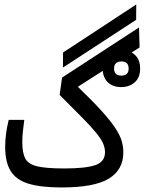

<svg xmlns="http://www.w3.org/2000/svg" viewBox="-20 -826 640 849"><path d="M252 2.9Q159.2 2.9 104.7 -14.2Q50.3 -31.2 26.6 -70.6Q2.9 -109.9 2.9 -176.3Q2.9 -204.1 6.6 -233.6Q10.3 -263.2 18.6 -295.9H87.4Q83.5 -266.1 81.1 -244.1Q78.6 -222.2 78.6 -197.3Q78.6 -149.9 92 -124.8Q105.5 -99.6 145.5 -90.3Q185.5 -81.1 264.2 -81.1Q357.9 -81.1 401.1 -95.7Q444.3 -110.4 444.3 -152.8Q444.3 -172.9 435.3 -192.9Q426.3 -212.9 404.3 -239.7Q382.3 -266.6 343 -306.4Q303.7 -346.2 243.7 -406.2L254.4 -482.9L594.7 -704.6L597.2 -616.2L324.2 -442.4Q389.6 -379.4 429.7 -335Q469.7 -290.5 490.5 -258.8Q511.2 -227.1 518.3 -201.9Q525.4 -176.8 525.4 -152.3Q525.4 -75.2 461.2 -36.1Q397 2.9 252 2.9ZM258.3 -527.3 258.8 -593.8 582.5 -806.2 582 -738.3ZM515.6 -440.9Q478.5 -440.9 456.3 -462.6Q434.1 -484.4 434.1 -522.9Q434.1 -561 457.8 -583Q481.4 -605 517.1 -605Q552.7 -605 576.2 -583.7Q599.6 -562.5 599.6 -522.9Q599.6 -482.9 575.7 -461.9Q551.8 -440.9 515.6 -440.9ZM516.6 -491.7Q548.8 -491.7 548.8 -522.5Q548.8 -554.2 517.6 -554.2Q484.4 -554.2 484.4 -522.9Q484.4 -491.7 516.6 -491.7Z"/></svg>

Font: CaskaydiaMono NF SemiLight
Style: Regular
Weight: 350
Designer: Aaron Bell
Foundry: Saja Typeworks
Version: Version 2111.001; ttfautohint (v1.8.4);Nerd Fonts 3.1.1